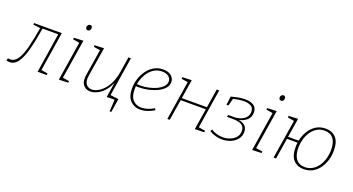

<svg xmlns="http://www.w3.org/2000/svg" viewBox="-94 -1418 4147 2256"><g transform="rotate(20 1980.0 -290.0)"><path d="M-40 1 -33 -29Q-21 -26 -8 -26Q51 -26 88.5 -83Q126 -140 152 -244.5Q178 -349 202 -492L111 -504L114 -523H461L384 -34L466 -20L463 0H349L426 -496H230Q204 -335 174 -222.5Q144 -110 102.5 -51.5Q61 7 0 7Q-18 7 -40 1Z M615 2 692 -487 610 -501 613 -521 730 -526 652 -35 734 -22 731 -2ZM736 -658Q708 -658 708 -689Q708 -705 718 -716.5Q728 -728 743 -728Q770 -728 770 -697Q770 -680 760.5 -669Q751 -658 736 -658Z M1011 7Q954 8 919.5 -33.5Q885 -75 899 -163L951 -488L869 -501L872 -521L988 -526L930 -165Q918 -89 945 -55Q972 -21 1016 -21Q1049 -21 1086.5 -39.5Q1124 -58 1160 -96Q1196 -134 1223.5 -193Q1251 -252 1264 -332L1294 -523H1325L1248 -35L1331 -22L1328 -2L1213 2L1243 -188Q1213 -118 1173 -75.5Q1133 -33 1091 -13.5Q1049 6 1011 7ZM1303 148 1311 0H1233L1222 -38L1351 -22L1324 148Z M1632 7Q1557 7 1507.5 -43Q1458 -93 1458 -197Q1458 -259 1477 -318Q1496 -377 1531.5 -425Q1567 -473 1616.5 -501.5Q1666 -530 1728 -530Q1794 -530 1830.5 -499Q1867 -468 1867 -421Q1867 -378 1836.5 -343.5Q1806 -309 1755.5 -284.5Q1705 -260 1645 -247Q1585 -234 1527 -234Q1517 -234 1508.5 -234.5Q1500 -235 1492 -236Q1490 -216 1490 -197Q1490 -106 1531 -63Q1572 -20 1636 -20Q1709 -20 1793 -69L1804 -48Q1713 7 1632 7ZM1724 -503Q1662 -503 1614.5 -469.5Q1567 -436 1536.5 -381Q1506 -326 1495 -262Q1515 -260 1536 -260Q1586 -260 1638.5 -271Q1691 -282 1735.5 -303Q1780 -324 1808 -353.5Q1836 -383 1836 -419Q1836 -456 1806 -479.5Q1776 -503 1724 -503Z M1971 0 2048 -488 1966 -501 1969 -521 2085 -526 2047 -288H2361L2398 -523H2429L2352 -34L2435 -21L2432 -1L2315 2L2357 -261H2043L2001 0Z M2655 7Q2612 7 2571 -4.5Q2530 -16 2495 -39L2508 -63Q2540 -42 2578 -31Q2616 -20 2654 -20Q2702 -20 2745 -37Q2788 -54 2815 -86Q2842 -118 2842 -163Q2842 -201 2825 -221.5Q2808 -242 2782 -250.5Q2756 -259 2729.5 -261Q2703 -263 2684 -263H2622L2626 -288H2692Q2770 -288 2820 -322Q2870 -356 2870 -415Q2870 -466 2834.5 -485Q2799 -504 2745 -504Q2715 -504 2682 -499Q2649 -494 2615 -486L2591 -394H2567L2580 -501Q2626 -514 2670.5 -522Q2715 -530 2754 -530Q2818 -530 2859.5 -504Q2901 -478 2901 -416Q2901 -358 2861.5 -323Q2822 -288 2764 -276Q2873 -258 2873 -164Q2873 -114 2844 -75.5Q2815 -37 2765.5 -15Q2716 7 2655 7Z M3032 2 3109 -487 3027 -501 3030 -521 3147 -526 3069 -35 3151 -22 3148 -2ZM3153 -658Q3125 -658 3125 -689Q3125 -705 3135 -716.5Q3145 -728 3160 -728Q3187 -728 3187 -697Q3187 -680 3177.5 -669Q3168 -658 3153 -658Z M3299 0 3377 -487 3295 -501 3298 -521 3414 -526 3376 -288H3508Q3521 -353 3554 -408Q3587 -463 3639 -496.5Q3691 -530 3762 -530Q3841 -530 3889 -478.5Q3937 -427 3937 -319Q3937 -258 3920 -200Q3903 -142 3870 -95.5Q3837 -49 3788.5 -21Q3740 7 3675 7Q3598 7 3549 -43.5Q3500 -94 3500 -205Q3500 -234 3504 -261H3372L3330 0ZM3757 -503Q3702 -503 3660.5 -477.5Q3619 -452 3590.5 -409.5Q3562 -367 3547.5 -314.5Q3533 -262 3533 -208Q3533 -117 3571 -68.5Q3609 -20 3681 -20Q3734 -20 3776 -45.5Q3818 -71 3846.5 -113.5Q3875 -156 3889.5 -209Q3904 -262 3904 -316Q3904 -407 3867 -455Q3830 -503 3757 -503Z"/></g></svg>

Font: Bitter ExtraLight
Style: Italic
Weight: 200
Italic angle: -9°
Designer: Sol Matas, and Bitter project Authors
Foundry: Sol Matas
Version: Version 2.001